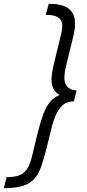

<svg xmlns="http://www.w3.org/2000/svg" viewBox="-110 -794 455 1008"><path d="M-90 194 -75 136Q-40 136 -14.5 128.5Q11 121 28.5 98Q46 75 57 31L86 -89Q101 -149 115.5 -189.5Q130 -230 150.5 -256Q171 -282 203 -295Q176 -311 167 -336Q158 -361 161 -391Q164 -421 171 -451L210 -612Q218 -643 216.5 -666Q215 -689 195.5 -702.5Q176 -716 130 -716L146 -774Q212 -774 244 -753Q276 -732 282 -693.5Q288 -655 274 -600L237 -449Q229 -418 228 -389Q227 -360 241.5 -341Q256 -322 292 -319L278 -262Q239 -262 216 -239Q193 -216 180.5 -184Q168 -152 161 -124L134 -14Q120 41 106 81Q92 121 69.5 145.5Q47 170 9.5 182Q-28 194 -90 194Z"/></svg>

Font: Ubuntu Sans
Style: Italic
Weight: 400
Italic angle: -13.5°
Designer: Dalton Maag Ltd
Foundry: Dalton Maag Ltd
Version: Version 1.006